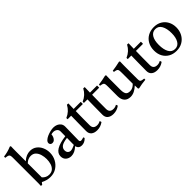

<svg xmlns="http://www.w3.org/2000/svg" viewBox="183 -1835 2927 2927"><g transform="rotate(-45 1646.5 -371.5)"><path d="M284 12Q246 12 209 2Q172 -8 135 -27Q128 -18 121 -10Q114 -2 108 7Q101 6 94.5 5Q88 4 83 3Q85 -15 85 -44.5Q85 -74 85 -114V-605Q85 -636 79 -651.5Q73 -667 55.5 -673.5Q38 -680 3 -683Q0 -696 3 -710Q43 -715 85 -725.5Q127 -736 171 -755L188 -749Q187 -727 186.5 -699Q186 -671 186 -638V-425Q227 -462 265.5 -477Q304 -492 341 -492Q404 -492 448.5 -458.5Q493 -425 516.5 -371.5Q540 -318 540 -257Q540 -186 507.5 -124.5Q475 -63 417.5 -25.5Q360 12 284 12ZM185 -381V-79Q231 -27 296 -27Q347 -27 378 -55Q409 -83 422.5 -128Q436 -173 436 -223Q436 -272 422.5 -319.5Q409 -367 378.5 -398.5Q348 -430 295 -430Q266 -430 238 -418Q210 -406 185 -381Z M963 10Q897 10 880 -56Q809 12 735 12Q684 12 648.5 -18.5Q613 -49 613 -103Q613 -235 882 -269Q882 -293 882.5 -318Q883 -343 883 -371Q883 -406 857.5 -425.5Q832 -445 796 -445Q770 -445 752 -437Q752 -414 742 -390Q732 -366 714.5 -349.5Q697 -333 672 -333Q650 -333 637.5 -345.5Q625 -358 625 -376Q625 -400 647.5 -421.5Q670 -443 705 -458.5Q740 -474 778 -483Q816 -492 846 -492Q883 -492 914.5 -478.5Q946 -465 965.5 -438.5Q985 -412 985 -373Q985 -349 984 -310.5Q983 -272 982.5 -228.5Q982 -185 981 -146Q980 -107 980 -83Q980 -51 1008 -51Q1026 -51 1063 -63Q1067 -58 1068.5 -52Q1070 -46 1071 -41Q1046 -14 1018.5 -2Q991 10 963 10ZM880 -83 882 -233Q790 -221 755.5 -194Q721 -167 721 -125Q721 -90 739.5 -71.5Q758 -53 786 -53Q804 -53 826.5 -61Q849 -69 880 -83Z M1292 12Q1232 12 1197 -16.5Q1162 -45 1162 -99Q1162 -187 1163.5 -269Q1165 -351 1166 -427H1090Q1087 -442 1090 -454Q1189 -496 1239 -591Q1247 -591 1255 -590.5Q1263 -590 1269 -589Q1268 -563 1267.5 -534Q1267 -505 1266 -473H1418Q1421 -451 1418 -427H1266Q1264 -357 1263.5 -279.5Q1263 -202 1263 -124Q1263 -43 1347 -43Q1383 -43 1414 -62Q1423 -50 1425 -32Q1366 12 1292 12Z M1644 12Q1584 12 1549 -16.5Q1514 -45 1514 -99Q1514 -187 1515.5 -269Q1517 -351 1518 -427H1442Q1439 -442 1442 -454Q1541 -496 1591 -591Q1599 -591 1607 -590.5Q1615 -590 1621 -589Q1620 -563 1619.5 -534Q1619 -505 1618 -473H1770Q1773 -451 1770 -427H1618Q1616 -357 1615.5 -279.5Q1615 -202 1615 -124Q1615 -43 1699 -43Q1735 -43 1766 -62Q1775 -50 1777 -32Q1718 12 1644 12Z M2013 12Q1948 12 1912.5 -26.5Q1877 -65 1877 -138V-340Q1877 -379 1873.5 -398Q1870 -417 1854.5 -425Q1839 -433 1802 -438Q1797 -451 1802 -463Q1845 -469 1884.5 -476Q1924 -483 1964 -493L1979 -486Q1978 -455 1977.5 -427.5Q1977 -400 1977 -376V-174Q1977 -114 1995.5 -84.5Q2014 -55 2068 -55Q2098 -55 2124.5 -68.5Q2151 -82 2175 -108V-340Q2175 -379 2171.5 -398Q2168 -417 2152.5 -425Q2137 -433 2100 -438Q2097 -451 2100 -463Q2143 -469 2182.5 -476Q2222 -483 2263 -493L2278 -486Q2277 -455 2276.5 -427.5Q2276 -400 2276 -376V-117Q2276 -87 2279.5 -72Q2283 -57 2299.5 -50.5Q2316 -44 2354 -40Q2355 -28 2354 -15Q2311 -11 2272 -5Q2233 1 2196 10L2180 3L2178 -67Q2095 12 2013 12Z M2589 12Q2529 12 2494 -16.5Q2459 -45 2459 -99Q2459 -187 2460.5 -269Q2462 -351 2463 -427H2387Q2384 -442 2387 -454Q2486 -496 2536 -591Q2544 -591 2552 -590.5Q2560 -590 2566 -589Q2565 -563 2564.5 -534Q2564 -505 2563 -473H2715Q2718 -451 2715 -427H2563Q2561 -357 2560.5 -279.5Q2560 -202 2560 -124Q2560 -43 2644 -43Q2680 -43 2711 -62Q2720 -50 2722 -32Q2663 12 2589 12Z M3003 12Q2930 12 2875.5 -19.5Q2821 -51 2791 -106.5Q2761 -162 2761 -234Q2761 -312 2792.5 -370Q2824 -428 2881 -460Q2938 -492 3012 -492Q3085 -492 3139 -460Q3193 -428 3223 -372Q3253 -316 3253 -245Q3253 -172 3221.5 -113.5Q3190 -55 3134 -21.5Q3078 12 3003 12ZM2874 -246Q2874 -144 2907.5 -84.5Q2941 -25 3008 -25Q3072 -25 3106 -81.5Q3140 -138 3140 -233Q3140 -334 3106 -394Q3072 -454 3007 -454Q2943 -454 2908.5 -399Q2874 -344 2874 -246Z"/></g></svg>

Font: Tiro Devanagari Sanskrit
Style: Regular
Weight: 400
Designer: Devanagari: John Hudson & Fiona Ross. Latin: John Hudson.
Foundry: Tiro Typeworks Ltd.
Version: Version 1.52